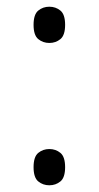

<svg xmlns="http://www.w3.org/2000/svg" viewBox="-20 -546 295 572"><path d="M127 -418Q108 -418 94 -429.5Q80 -441 80 -472Q80 -503 94 -514.5Q108 -526 127 -526Q146 -526 160 -514.5Q174 -503 174 -472Q174 -441 160 -429.5Q146 -418 127 -418ZM127 6Q108 6 94 -5.5Q80 -17 80 -48Q80 -79 94 -90.5Q108 -102 127 -102Q146 -102 160 -90.5Q174 -79 174 -48Q174 -17 160 -5.5Q146 6 127 6Z"/></svg>

Font: Noto Serif Hentaigana Light
Style: Regular
Weight: 300
Designer: Kazuhiro Yamada
Foundry: nipponia
Version: Version 1.000; ttfautohint (v1.8.4.7-5d5b)